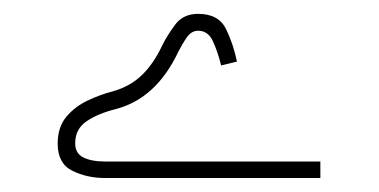

<svg xmlns="http://www.w3.org/2000/svg" viewBox="-20 -342 539 273"><path d="M435.5 -112.3H130.4Q109.9 -112.3 98.4 -118.2Q86.9 -124 86.9 -138.2Q86.9 -158.7 103.3 -169.7Q119.6 -180.7 145 -187Q202.1 -202.1 233.4 -268.1Q239.3 -279.8 245.8 -289.1Q252.4 -298.3 261.7 -298.3Q275.9 -298.3 282.7 -283.4Q289.6 -268.6 294.4 -249L316.9 -254.4Q312 -278.8 301.5 -300.5Q291 -322.3 261.7 -322.3Q240.2 -322.3 228.8 -306.6Q217.3 -291 210.4 -276.9Q198.2 -251 181.4 -234.9Q164.6 -218.8 139.6 -211.9Q122.6 -207.5 104.5 -199Q86.4 -190.4 74.2 -175.8Q62 -161.1 62 -137.7Q62 -109.4 83 -99.1Q104 -88.9 128.9 -88.9H435.5Z"/></svg>

Font: Estedad VF
Style: Regular
Weight: 100
Designer: Amin Abedi
Version: Version 7.3